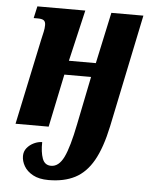

<svg xmlns="http://www.w3.org/2000/svg" viewBox="-54 -581 676 866"><g transform="rotate(5 283.5 -148.0)"><path d="M198 240Q155 240 127.5 225Q100 210 87 187.5Q74 165 74 142Q74 121 86.5 105.5Q99 90 118 81Q137 72 155 72Q154 117 164.5 146Q175 175 204 175Q239 175 261.5 129Q284 83 305 -23L349 -240H228L178 0H28L110 -387Q115 -409 118.5 -424.5Q122 -440 122 -455Q122 -470 114 -476Q106 -482 87 -482H68L80 -536H297L243 -304H365L415 -536H560L454 -26Q433 73 400 131Q367 189 317.5 214.5Q268 240 198 240Z"/></g></svg>

Font: Noto Serif ExtraCondensed ExtraBold
Style: Italic
Weight: 800
Width: 2
Italic angle: -12°
Designer: Monotype Design Team
Foundry: Monotype Imaging Inc.
Version: Version 2.013